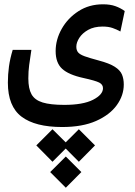

<svg xmlns="http://www.w3.org/2000/svg" viewBox="-20 -417 626 893"><path d="M269 173.8Q144 173.8 80.3 125.7Q16.6 77.6 16.6 -32.7Q16.6 -70.3 21.7 -107.7Q26.9 -145 39.1 -185.1H126Q119.6 -143.6 115.7 -114.5Q111.8 -85.4 111.8 -52.2Q111.8 -4.9 126.7 21.7Q141.6 48.3 178.2 59.6Q214.8 70.8 278.8 70.8Q366.2 70.8 412.6 47.1Q459 23.4 459 -6.8Q459 -23.9 441.4 -33Q423.8 -42 368.2 -54.2Q298.8 -69.3 268.8 -97.2Q238.8 -125 238.8 -179.2Q238.8 -232.9 267.1 -283Q295.4 -333 345 -365Q394.5 -397 459 -397Q492.7 -397 516.6 -388.4Q540.5 -379.9 560.1 -365.7L540 -270.5Q522.5 -280.3 503.2 -286.9Q483.9 -293.5 457.5 -293.5Q417.5 -293.5 390.1 -278.1Q362.8 -262.7 348.9 -241Q335 -219.2 335 -199.7Q335 -183.1 343.5 -173.1Q352.1 -163.1 374.5 -155Q397 -147 439 -135.7Q488.8 -122.6 513.9 -106.4Q539.1 -90.3 547.4 -70.1Q555.7 -49.8 555.7 -23.9Q555.7 26.9 523.2 72Q490.7 117.2 427 145.5Q363.3 173.8 269 173.8ZM346.7 184.1 421.9 259.3 346.7 335.4 285.6 273.9 224.1 335.4 148.9 259.3 224.1 184.1 285.6 245.1ZM286.1 311 358.4 383.3 286.1 456.1 213.4 383.3Z"/></svg>

Font: Cascadia Mono PL
Style: Regular
Weight: 400
Monospace: yes
Designer: Aaron Bell
Foundry: Saja Typeworks
Version: Version 2404.023; ttfautohint (v1.8.4)